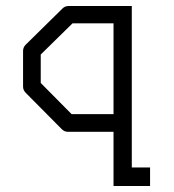

<svg xmlns="http://www.w3.org/2000/svg" viewBox="-20 -494 580 641"><path d="M420 -474V65H481V127H359V-54H206Q195 -54 186 -63L66 -184Q57 -193 57 -205V-324Q57 -336 66 -345L189 -466Q197 -474 210 -474ZM359 -416H222L116 -312V-217L219 -113H359Z"/></svg>

Font: 3270 Nerd Font
Style: Regular
Weight: 400
Monospace: yes
Version: Version 3.0.1;Nerd Fonts 3.3.0